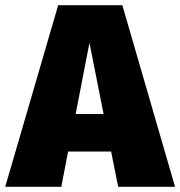

<svg xmlns="http://www.w3.org/2000/svg" viewBox="-45 -716 691 736"><path d="M626 0H408L381 -135H216L190 0H-25L178 -696H424ZM352 -279 298 -552 245 -279Z"/></svg>

Font: Trujillo Black
Style: Regular
Weight: 900
Designer: Fira Sans original fonts by bBox Type GmbH, Carrois Corporate GbR, & Edenspiekermann AG / Changes by Cristiano Sobral
Foundry: Fira Sans original fonts by bBox Type GmbH, Carrois Corporate GbR, & Edenspiekermann AG / Changes by Cristiano Sobral
Version: Version 4.301;July 28, 2020;FontCreator 13.0.0.2655 64-bit